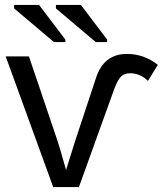

<svg xmlns="http://www.w3.org/2000/svg" viewBox="-20 -756 671 776"><path d="M442 -397 299 0H195L3 -528H97L213 -185Q218 -172 247 -69L283 -184L367 -438Q398 -538 493 -538Q562 -538 618 -494L578 -429Q547 -460 505 -460Q483 -460 469.5 -447Q456 -434 442 -397ZM413 -586H367L206 -722V-736H307L413 -596ZM244 -586H198L37 -722V-736H138L244 -596Z"/></svg>

Font: Libra Sans
Style: Regular
Weight: 400
Foundry: Context Ltd
Version: Version 1.002